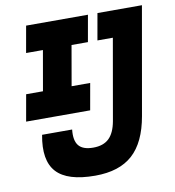

<svg xmlns="http://www.w3.org/2000/svg" viewBox="-80 -764 769 845"><g transform="rotate(-10 305.0 -341.5)"><path d="M278.3 9.8Q154.3 9.8 106 -43.2Q57.6 -96.2 78.6 -208H212.9Q207.5 -159.2 226.3 -136.2Q245.1 -113.3 291 -113.3Q336.4 -113.3 361.6 -137.5Q386.7 -161.6 396 -212.9L459.5 -574.7H390.6L411.6 -693.4H610.4L525.9 -212.9Q505.9 -98.1 446 -44.2Q386.2 9.8 278.3 9.8ZM19.5 -277.3 40.5 -396H115.7L147 -574.7H71.8L92.8 -693.4H369.1L348.1 -574.7H274.9L243.7 -396H326.7L305.7 -277.3Z"/></g></svg>

Font: Cascadia Mono
Style: Bold Italic
Weight: 700
Italic angle: -10°
Monospace: yes
Designer: Aaron Bell
Foundry: Saja Typeworks
Version: Version 2404.023; ttfautohint (v1.8.4)